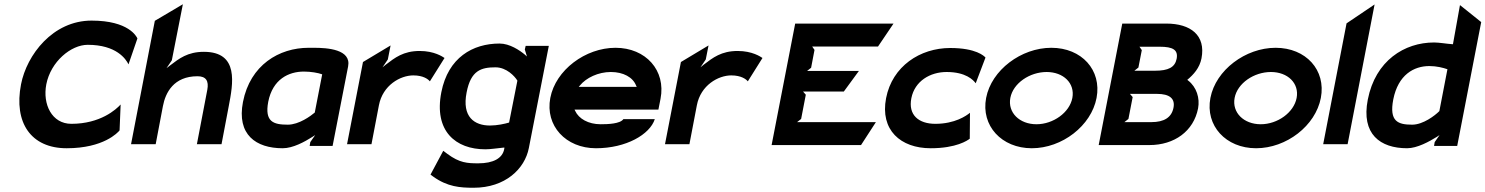

<svg xmlns="http://www.w3.org/2000/svg" viewBox="-20 -687 6994 904"><path d="M79 -290C44 -109 126 11 294 11C468 11 535 -63 543 -73L548 -195C527 -172 453 -104 316 -104C224 -104 180 -196 198 -290C219 -397 314 -476 393 -476C528 -476 573 -409 585 -384L627 -506C623 -515 586 -590 411 -590C229 -590 106 -429 79 -290Z M597 -8H713L747 -187C759 -251 798 -328 910 -328C950 -328 964 -306 956 -264L907 -8H1023L1057 -187C1077 -292 1107 -443 940 -443C863 -443 823 -411 781 -379L764 -366L789 -403L841 -667L709 -589Z M1124 -207C1094 -53 1185 11 1311 11C1360 11 1415 -20 1450 -42L1464 -51L1441 -18L1438 0H1546L1619 -374C1635 -455 1521 -462 1458 -462H1433C1294 -462 1158 -381 1124 -207ZM1243 -208C1264 -314 1339 -350 1411 -350C1444 -350 1478 -344 1497 -337L1462 -157C1443 -141 1388 -100 1335 -100C1268 -100 1225 -113 1243 -208Z M1614 -8H1729L1764 -191C1782 -286 1865 -332 1926 -332C1973 -332 1996 -314 2004 -304L2073 -414C2064 -420 2025 -447 1956 -447C1879 -447 1839 -415 1797 -383L1781 -370L1806 -407L1819 -473L1689 -395Z M2058 -253C2022 -69 2126 16 2265 16C2290 16 2319 11 2351 8H2355L2354 15C2346 58 2303 82 2232 82C2180 82 2144 80 2087 38L2067 23L2007 135L2019 144C2087 193 2147 197 2210 197C2359 197 2451 108 2470 10L2564 -471H2455L2451 -454L2461 -421L2451 -430C2427 -450 2380 -482 2332 -482C2206 -482 2090 -416 2058 -253ZM2177 -252C2197 -356 2246 -370 2313 -370C2365 -370 2403 -328 2415 -309L2416 -307L2377 -110C2357 -104 2321 -96 2287 -96C2214 -96 2154 -136 2177 -252Z M2571 -226C2546 -95 2644 11 2786 11C2928 11 3040 -54 3063 -126H2915C2900 -104 2842 -102 2808 -102C2750 -102 2705 -128 2688 -165L2685 -171H3080L3090 -222C3116 -355 3021 -462 2878 -462C2736 -462 2596 -357 2571 -226ZM2705 -278 2710 -284C2740 -321 2797 -348 2856 -348C2915 -348 2960 -323 2975 -284L2978 -278Z M3111 -8H3226L3261 -191C3279 -286 3362 -332 3423 -332C3470 -332 3493 -314 3501 -304L3570 -414C3561 -420 3522 -447 3453 -447C3376 -447 3336 -415 3294 -383L3278 -370L3303 -407L3316 -473L3186 -395Z M3613 -4H4034L4104 -112H3733L3752 -127L3774 -241L3761 -256H3953L4024 -353H3780L3799 -368L3815 -452L3804 -468H4114L4187 -576H3724Z M4152 -225C4123 -75 4220 11 4362 11C4483 11 4536 -26 4546 -34L4547 -156C4530 -142 4476 -104 4384 -104C4306 -104 4255 -145 4271 -225C4287 -305 4359 -348 4437 -348C4527 -348 4562 -311 4574 -295L4620 -416C4614 -423 4576 -461 4454 -461C4312 -461 4181 -375 4152 -225Z M4623 -226C4598 -95 4696 11 4838 11C4981 11 5118 -95 5143 -226C5168 -357 5073 -462 4930 -462C4788 -462 4648 -357 4623 -226ZM4737 -226C4750 -295 4828 -348 4908 -348C4987 -348 5042 -295 5029 -226C5016 -157 4939 -102 4860 -102C4780 -102 4724 -157 4737 -226Z M5153 -4H5392C5509 -4 5600 -69 5621 -177C5630 -225 5614 -277 5574 -308L5570 -311C5600 -336 5628 -367 5637 -412C5658 -521 5586 -576 5471 -576H5264ZM5274 -112 5293 -127 5313 -230 5300 -245H5427C5487 -245 5514 -223 5505 -179C5496 -134 5461 -112 5401 -112ZM5321 -354 5340 -369 5356 -451 5345 -467H5440C5503 -467 5528 -452 5520 -410C5512 -370 5481 -354 5418 -354Z M5679 -226C5654 -95 5752 11 5894 11C6037 11 6174 -95 6199 -226C6224 -357 6129 -462 5986 -462C5844 -462 5704 -357 5679 -226ZM5793 -226C5806 -295 5884 -348 5964 -348C6043 -348 6098 -295 6085 -226C6072 -157 5995 -102 5916 -102C5836 -102 5780 -157 5793 -226Z M6210 -8H6325L6452 -666L6320 -577Z M6420 -218C6388 -55 6479 11 6605 11C6653 11 6710 -21 6744 -42L6758 -51L6735 -18L6732 0H6841L6954 -583L6854 -663L6821 -479H6817C6789 -481 6756 -487 6732 -487C6593 -487 6456 -402 6420 -218ZM6540 -219C6563 -335 6637 -376 6710 -376C6744 -376 6775 -368 6795 -361L6757 -164L6755 -162C6737 -144 6681 -100 6629 -100C6562 -100 6520 -115 6540 -219Z"/></svg>

Font: Charger EcoBold
Style: Obl
Weight: 1000
Designer: Jasper
Foundry: Cannot Into Space Fonts
Version: Version 1.1